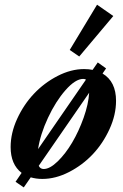

<svg xmlns="http://www.w3.org/2000/svg" viewBox="-20 -753 524 820"><path d="M318.4 -511.7 277.8 -539.6 394.5 -732.9 463.9 -684.6ZM81.5 47.4 46.4 23.4 72.3 -14.6Q25.4 -50.8 25.4 -125Q25.4 -184.6 53.2 -245.4Q81.1 -306.2 124.8 -352.5Q168.5 -398.9 225.8 -428.5Q283.2 -458 338.9 -458Q359.9 -458 375.5 -454.6L397.5 -486.3L433.1 -460.9L418 -439Q475.6 -404.8 475.6 -322.3Q475.6 -262.7 447.8 -201.7Q419.9 -140.6 376.2 -94.2Q332.5 -47.9 274.9 -18.3Q217.3 11.2 161.1 11.2Q134.3 11.2 111.3 4.4ZM335.4 -416Q302.2 -416 260 -368.2Q217.8 -320.3 184.8 -249.5Q151.9 -178.7 142.6 -116.2L347.2 -413.1Q341.8 -416 335.4 -416ZM166.5 -31.2Q192.9 -31.2 226.3 -63.7Q259.8 -96.2 288.1 -144Q316.4 -191.9 337.2 -250.2Q357.9 -308.6 360.8 -356.9L145.5 -44.9Q151.9 -31.2 166.5 -31.2Z"/></svg>

Font: Elstob 8pt
Style: Bold Italic
Weight: 700
Italic angle: -20°
Designer: Peter S. Baker
Version: Version 1.015